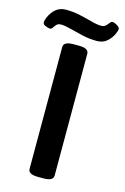

<svg xmlns="http://www.w3.org/2000/svg" viewBox="-160 -923 640 984"><g transform="rotate(15 160.0 -431.0)"><path d="M148 2Q119 2 106.5 -5.5Q94 -13 94 -27V-673Q94 -687 106.5 -694.5Q119 -702 148 -702H173Q202 -702 214.5 -694.5Q227 -687 227 -673V-27Q227 -13 214.5 -5.5Q202 2 173 2ZM8 -748Q1 -748 -14.5 -754Q-30 -760 -30 -770Q-30 -777 -28 -784Q-26 -791 -24 -796Q5 -863 63 -863Q102 -863 138.5 -855Q175 -847 205.5 -838.5Q236 -830 257 -830Q273 -830 282 -838.5Q291 -847 297 -855.5Q303 -864 310 -864Q320 -864 335 -855Q350 -846 350 -837Q350 -829 341 -808Q328 -782 307.5 -765.5Q287 -749 257 -749Q217 -749 179.5 -757.5Q142 -766 110.5 -774.5Q79 -783 59 -783Q43 -783 35 -774Q27 -765 21.5 -756.5Q16 -748 8 -748Z"/></g></svg>

Font: Asap Expanded SemiBold
Style: Regular
Weight: 600
Width: 7
Designer: Pablo Cosgaya
Foundry: Omnibus-Type
Version: Version 3.001; ttfautohint (v1.8.4.7-5d5b)